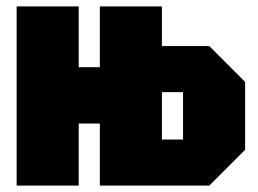

<svg xmlns="http://www.w3.org/2000/svg" viewBox="-20 -580 807 600"><path d="M292 0V-194H226V0H32V-560H226V-370H292V-560H486V-436H634L746 -324V-112L634 0ZM486 -144H552V-292H486Z"/></svg>

Font: Tektur Condensed ExtraBold
Style: Regular
Weight: 800
Width: 3
Designer: Adam Jagosz
Foundry: Adam Jagosz
Version: Version 1.005;gftools[0.9.30]